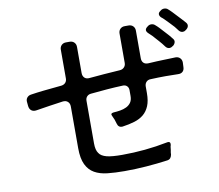

<svg xmlns="http://www.w3.org/2000/svg" viewBox="-87 -926 1174 1029"><g transform="rotate(-10 500.0 -411.5)"><path d="M925 -694Q921 -699 917 -704.5Q913 -710 908 -716Q896 -729 884 -741.5Q872 -754 860 -766L850 -775Q848 -776 847.5 -777Q847 -778 845 -779Q837 -787 836.5 -796Q836 -805 846 -812L850 -815Q858 -822 869 -822Q882 -822 890 -814Q895 -810 899.5 -805.5Q904 -801 909 -796L954 -748Q959 -743 963 -738Q967 -733 972 -728Q980 -719 978.5 -709Q977 -699 967 -691L963 -688Q956 -682 947 -682Q934 -682 925 -694ZM510 -1Q459 -1 417.5 -5.5Q376 -10 347 -26.5Q318 -43 302 -76Q286 -109 286 -165V-392Q286 -409 275.5 -418.5Q265 -428 248 -426Q211 -421 175 -415.5Q139 -410 102 -404Q85 -401 74 -409Q63 -417 61 -434L59 -455Q57 -470 65 -480Q73 -490 87 -492Q119 -497 156 -501L256 -511Q270 -513 278 -522Q286 -531 286 -545V-701Q286 -716 295.5 -725.5Q305 -735 320 -735H340Q355 -735 364.5 -725.5Q374 -716 374 -701V-559Q374 -542 384 -532.5Q394 -523 411 -525L493 -532L579 -538Q593 -539 602 -548.5Q611 -558 611 -572V-732Q611 -747 620.5 -756.5Q630 -766 645 -766H666Q681 -766 690.5 -756.5Q700 -747 700 -732V-582Q700 -565 709.5 -556Q719 -547 736 -548Q759 -550 781 -550.5Q803 -551 824 -552Q841 -553 855.5 -553Q870 -553 884 -554Q899 -554 908.5 -544.5Q918 -535 918 -520L917 -497Q917 -480 907.5 -471Q898 -462 881 -463Q850 -464 813.5 -464Q777 -464 733 -462Q718 -462 709 -452.5Q700 -443 700 -428V-392Q700 -350 688.5 -322.5Q677 -295 656.5 -278Q636 -261 606.5 -252Q577 -243 541 -238Q518 -236 512 -259Q506 -283 496 -302Q486 -319 506 -321Q524 -322 542.5 -325Q561 -328 576.5 -335.5Q592 -343 601.5 -356.5Q611 -370 611 -392V-424Q611 -438 602 -446.5Q593 -455 579 -454Q558 -453 536.5 -452Q515 -451 493 -449L405 -441Q391 -440 382.5 -431Q374 -422 374 -408V-176Q374 -139 387 -122Q398 -104 429 -96Q457 -89 513 -89Q575 -89 637 -95Q699 -101 759 -113Q782 -118 777 -94Q775 -89 774.5 -82.5Q774 -76 773 -69Q770 -56 770 -45Q768 -34 762.5 -27Q757 -20 746 -18Q688 -10 628.5 -5.5Q569 -1 510 -1ZM840 -621Q827 -639 812 -655.5Q797 -672 782 -689Q777 -694 772 -698.5Q767 -703 762 -708Q744 -726 763 -741L767 -744Q775 -751 786 -751Q799 -751 808 -742Q813 -738 817.5 -733.5Q822 -729 827 -724Q830 -721 832.5 -718Q835 -715 838 -712L860 -688Q863 -685 865.5 -682Q868 -679 871 -676Q876 -670 880 -665Q884 -660 888 -655Q896 -646 894 -636Q892 -626 883 -618L878 -615Q871 -609 862 -609Q849 -609 840 -621Z"/></g></svg>

Font: Higure Gothic Medium
Style: Regular
Weight: 500
Designer: Yoshimichi Ohira
Foundry: Positype
Version: Version 1.000